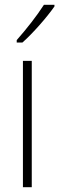

<svg xmlns="http://www.w3.org/2000/svg" viewBox="-20 -784 248 804"><path d="M208 -757V-764H164C133 -716 93 -665 50 -616V-606H74C117 -644 176 -711 208 -757ZM113 0V-529H76V0Z"/></svg>

Font: Noto Sans Thai Looped Condensed ExtraLight
Style: Regular
Weight: 200
Width: 3
Designer: Sasikarn Vongin, Ben Mitchell
Foundry: The Fontpad Ltd
Version: Version 1.001